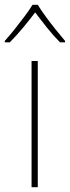

<svg xmlns="http://www.w3.org/2000/svg" viewBox="-42 -783 292 803"><path d="M116 0H90V-528H116ZM116 -763Q128 -743 148 -715.5Q168 -688 190 -660.5Q212 -633 230 -612V-606H209Q181 -634 153.5 -668.5Q126 -703 105 -731Q84 -703 55.5 -668.5Q27 -634 -1 -606H-22V-612Q-3 -633 19 -660.5Q41 -688 61.5 -715.5Q82 -743 94 -763Z"/></svg>

Font: Noto Sans Cham Thin
Style: Regular
Weight: 250
Version: Version 2.002